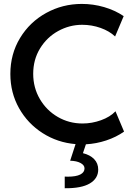

<svg xmlns="http://www.w3.org/2000/svg" viewBox="-20 -748 699 1005"><path d="M334.5 176.8Q377.9 176.8 400.1 165.5Q422.4 154.3 422.4 133.3Q422.4 116.7 402.1 105.5Q381.8 94.2 347.2 93.3L375.5 6.3Q281.2 -1.5 203.1 -51.3Q125 -101.1 79.6 -181.9Q34.2 -262.7 34.2 -360.8Q34.2 -465.3 85 -549.1Q135.7 -632.8 221.7 -680.2Q307.6 -727.5 408.2 -727.5Q467.8 -727.5 524.9 -710.9Q582 -694.3 627.4 -663.6L582.5 -557.1Q552.7 -585.4 506.6 -601.8Q460.4 -618.2 410.2 -618.2Q343.8 -618.2 284.7 -585.7Q225.6 -553.2 189.7 -494.6Q153.8 -436 153.8 -361.8Q153.8 -289.1 188.7 -229.5Q223.6 -169.9 282.7 -135.7Q341.8 -101.6 412.1 -101.6Q461.4 -101.6 508.8 -118.7Q556.2 -135.7 584.5 -165.5L629.4 -59.1Q588.4 -30.3 536.1 -12.9Q483.9 4.4 429.7 7.3L414.1 53.7Q451.7 63 472.9 85Q494.1 106.9 494.1 139.6Q494.1 186 450.2 212.2Q406.2 238.3 318.8 237.3V176.3Z"/></svg>

Font: Reddit Sans SemiBold
Style: Regular
Weight: 600
Designer: Stephen Hutchings
Foundry: Reddit
Version: Version 1.013